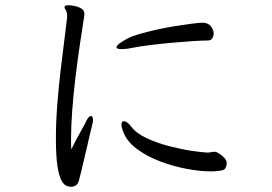

<svg xmlns="http://www.w3.org/2000/svg" viewBox="-20 -718 1040 735"><path d="M237 -658Q237 -661 236.5 -664.5Q236 -668 235 -672Q234 -677 230.5 -681.5Q227 -686 227 -690V-692Q229 -698 243 -698Q249 -698 263.5 -695.5Q278 -693 290.5 -686Q303 -679 303 -664Q303 -658 302 -652Q301 -646 300 -641Q293 -597 284.5 -539Q276 -481 268.5 -418.5Q261 -356 256.5 -295.5Q252 -235 252 -187Q252 -176 252 -165.5Q252 -155 253 -146Q262 -165 273.5 -186.5Q285 -208 295.5 -226.5Q306 -245 309 -252Q319 -274 328 -274Q336 -274 336 -259Q336 -248 332 -236Q330 -229 325 -207.5Q320 -186 313.5 -157Q307 -128 300 -99.5Q293 -71 288 -50Q283 -29 281 -23Q277 -12 269 -7.5Q261 -3 252 -3Q245 -3 235 -6.5Q225 -10 215.5 -26.5Q206 -43 200 -81.5Q194 -120 194 -190Q194 -249 199 -314.5Q204 -380 211.5 -444Q219 -508 226 -562Q233 -616 237 -652ZM758 -631Q778 -630 788 -616.5Q798 -603 798 -589Q798 -579 792.5 -571Q787 -563 776 -563Q754 -563 716 -560.5Q678 -558 634.5 -554Q591 -550 551.5 -545Q512 -540 487 -535Q474 -532 463.5 -531Q453 -530 445 -530Q426 -530 426 -537Q426 -548 469 -571Q486 -580 516 -588.5Q546 -597 582 -605Q618 -613 653 -618.5Q688 -624 715.5 -627.5Q743 -631 755 -631ZM785 -62Q746 -62 695 -71.5Q644 -81 593.5 -100Q543 -119 504.5 -147.5Q466 -176 452 -213Q445 -230 445 -241Q445 -254 454 -254Q466 -254 481 -235Q501 -208 540.5 -189.5Q580 -171 626 -159Q672 -147 711.5 -141Q751 -135 772 -134H775Q782 -134 788.5 -135.5Q795 -137 801 -137H805Q810 -136 820 -129.5Q830 -123 839 -113.5Q848 -104 848 -92Q848 -91 847.5 -89.5Q847 -88 847 -86Q844 -71 835.5 -67.5Q827 -64 799 -62Z"/></svg>

Font: Moon Stars Kai HW
Style: Regular
Weight: 400
Designer: GuiWonder
Version: Version 1.101